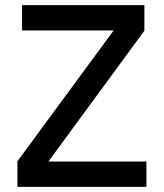

<svg xmlns="http://www.w3.org/2000/svg" viewBox="-20 -730 640 750"><path d="M48 0V-100L424 -611H66V-710H544V-610L169 -99H552V0Z"/></svg>

Font: Txt Mono Medium
Style: Regular
Weight: 500
Monospace: yes
Designer: Open Source
Foundry: XRLN
Version: Version 1.0